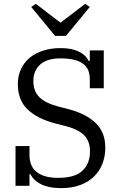

<svg xmlns="http://www.w3.org/2000/svg" viewBox="-20 -958 628 990"><path d="M295 12Q232 12 192.5 -7.5Q153 -27 137 -60H132V0H60V-205H132V-159Q132 -134 139.5 -112.5Q147 -91 164.5 -75Q182 -59 210.5 -50Q239 -41 280 -41Q367 -41 405.5 -78Q444 -115 444 -177Q444 -230 414.5 -260Q385 -290 322 -307L267 -321Q174 -345 123 -393Q72 -441 72 -525Q72 -567 88 -601.5Q104 -636 133 -660Q162 -684 202.5 -697Q243 -710 292 -710Q349 -710 385.5 -692.5Q422 -675 437 -644H443V-698H515V-503H443V-549Q443 -574 435.5 -594Q428 -614 410 -628Q392 -642 363 -649.5Q334 -657 292 -657Q222 -657 187 -625Q152 -593 152 -541Q152 -487 183.5 -456.5Q215 -426 283 -408L334 -395Q425 -371 474 -323Q523 -275 523 -197Q523 -152 508 -113.5Q493 -75 464 -47Q435 -19 392.5 -3.5Q350 12 295 12ZM141 -922 165 -938 292 -841 419 -938 443 -922 320 -773H264Z"/></svg>

Font: IBM Plex Serif
Style: Regular
Weight: 400
Designer: Mike Abbink, Paul van der Laan, Pieter van Rosmalen
Foundry: Bold Monday
Version: Version 2.6